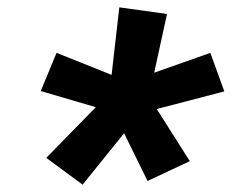

<svg xmlns="http://www.w3.org/2000/svg" viewBox="-20 -792 640 523"><path d="M205 -289 106 -362 241 -500 91 -544 134 -648 284 -588 305 -772 435 -754 400 -594 553 -648 591 -543 407 -495 497 -353 382 -299 318 -429Z"/></svg>

Font: Iosevka Curly XBdExObl
Style: Regular
Weight: 800
Width: 7
Italic angle: -9°
Monospace: yes
Designer: Belleve Invis
Foundry: Belleve Invis
Version: Version 11.1.0; ttfautohint (v1.8.3)